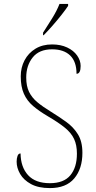

<svg xmlns="http://www.w3.org/2000/svg" viewBox="-20 -951 490 981"><path d="M235 10Q176 10 138.5 -10.5Q101 -31 83 -62Q65 -93 65 -125Q65 -141 69.5 -154Q74 -167 85 -167Q86 -97 123.5 -56Q161 -15 235 -15Q306 -15 339.5 -55.5Q373 -96 373 -166Q373 -210 358.5 -241Q344 -272 311.5 -298.5Q279 -325 226 -356Q180 -383 149 -409.5Q118 -436 102 -472Q86 -508 86 -561Q86 -606 105.5 -643Q125 -680 161 -702Q197 -724 246 -724Q290 -724 323 -708.5Q356 -693 374 -667.5Q392 -642 392 -614Q392 -574 371 -574Q371 -636 338.5 -667.5Q306 -699 246 -699Q180 -699 147 -657.5Q114 -616 114 -555Q114 -511 128.5 -481.5Q143 -452 170.5 -429Q198 -406 239 -381Q281 -355 318 -328.5Q355 -302 378 -265Q401 -228 401 -170Q401 -89 359.5 -39.5Q318 10 235 10ZM200 -784Q222 -818 246.5 -857.5Q271 -897 284 -931H328V-921Q317 -904 295 -876Q273 -848 248 -819.5Q223 -791 203 -771H200Z"/></svg>

Font: Noto Serif Bengali SemiCondensed Thin
Style: Regular
Weight: 100
Width: 4
Designer: Juan Bruce, Universal Thirst, Indian Type Foundry and the Monotype Design Team.
Foundry: Monotype Imaging Inc.
Version: Version 2.003; ttfautohint (v1.8.4.7-5d5b)